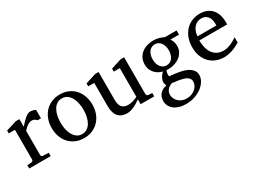

<svg xmlns="http://www.w3.org/2000/svg" viewBox="-39 -1103 2598 1940"><g transform="rotate(-30 1259.5 -132.5)"><path d="M341.8 -379.9Q332 -391.1 319.3 -399.2Q306.6 -407.2 288.1 -407.2Q263.7 -407.2 238.8 -390.9Q213.9 -374.5 188 -345.2V-64Q188 -54.7 193.8 -48.8Q199.7 -43 209 -42L274.9 -39.1V0H24.9V-38.1L74.2 -42Q83 -43 89.1 -48.8Q95.2 -54.7 95.2 -64V-411.1H22.9V-443.8L147 -481.9H188V-393.1Q198.7 -404.8 214.1 -422.1Q229.5 -439.5 247.1 -455.6Q264.6 -471.7 283.4 -482.9Q302.2 -494.1 319.8 -494.1Q327.6 -494.1 336.4 -492.7Q345.2 -491.2 353.5 -489Q361.8 -486.8 368.9 -484.1Q376 -481.4 380.9 -479V-379.9Z M796.9 -241.2Q796.9 -282.2 788.8 -319.8Q780.8 -357.4 764.2 -386.2Q747.6 -415 722.7 -432.1Q697.8 -449.2 664.1 -449.2Q629.4 -449.2 604 -432.1Q578.6 -415 562.3 -386.2Q545.9 -357.4 538.1 -319.8Q530.3 -282.2 530.3 -241.2Q530.3 -200.7 538.3 -163.1Q546.4 -125.5 563 -96.7Q579.6 -67.9 604.5 -50.5Q629.4 -33.2 663.1 -33.2Q697.3 -33.2 722.7 -50.3Q748 -67.4 764.4 -96.2Q780.8 -125 788.8 -162.6Q796.9 -200.2 796.9 -241.2ZM900.9 -240.2Q900.9 -187 884 -140.9Q867.2 -94.7 836.2 -60.8Q805.2 -26.9 761 -7.3Q716.8 12.2 662.1 12.2Q607.4 12.2 563.5 -7.1Q519.5 -26.4 488.8 -60.1Q458 -93.8 441.7 -139.9Q425.3 -186 425.3 -240.2Q425.3 -293.5 441.9 -339.8Q458.5 -386.2 489.7 -420.7Q521 -455.1 565.2 -474.6Q609.4 -494.1 665 -494.1Q720.7 -494.1 764.6 -474.1Q808.6 -454.1 838.9 -419.7Q869.1 -385.3 885 -339.1Q900.9 -293 900.9 -240.2Z M1324.2 0V-57.1Q1311.5 -47.4 1293.2 -35.2Q1274.9 -22.9 1253.7 -12.5Q1232.4 -2 1209.2 5.1Q1186 12.2 1164.1 12.2Q1131.8 12.2 1106.2 2.7Q1080.6 -6.8 1062.7 -26.6Q1044.9 -46.4 1035.4 -76.9Q1025.9 -107.4 1025.9 -149.9V-420.9H956.1V-455.1L1079.1 -494.1H1119.1V-168.9Q1119.1 -142.6 1124.3 -121.6Q1129.4 -100.6 1140.9 -85.9Q1152.3 -71.3 1170.9 -63.7Q1189.5 -56.2 1215.8 -56.2Q1231 -56.2 1246.6 -59.1Q1262.2 -62 1276.4 -66.7Q1290.5 -71.3 1303 -76.4Q1315.4 -81.5 1324.2 -85.9V-420.9H1253.9V-455.1L1376 -494.1H1417V-64Q1417 -54.7 1423.6 -48.8Q1430.2 -43 1439 -42L1482.9 -39.1V0Z M1899.9 66.9Q1899.9 46.4 1889.6 32Q1879.4 17.6 1862.5 8.3Q1845.7 -1 1824.5 -6.6Q1803.2 -12.2 1781.5 -15.9Q1759.8 -19.5 1739.5 -21.7Q1719.2 -23.9 1704.1 -26.9Q1682.1 -19 1667.5 -8.1Q1652.8 2.9 1644 15.6Q1635.3 28.3 1631.6 41.5Q1627.9 54.7 1627.9 66.9Q1627.9 85 1635.7 105.5Q1643.6 126 1659.7 143.1Q1675.8 160.2 1700.4 171.6Q1725.1 183.1 1758.8 183.1Q1794.4 183.1 1821 171.6Q1847.7 160.2 1865.2 143.1Q1882.8 126 1891.4 105.5Q1899.9 85 1899.9 66.9ZM1843.8 -331.1Q1843.8 -354.5 1837.6 -376.7Q1831.5 -398.9 1819.8 -415.8Q1808.1 -432.6 1790.8 -442.9Q1773.4 -453.1 1751 -453.1Q1730 -453.1 1712.4 -444.8Q1694.8 -436.5 1682.4 -420.7Q1669.9 -404.8 1662.8 -381.8Q1655.8 -358.9 1655.8 -330.1Q1655.8 -305.2 1661.9 -283Q1668 -260.7 1679.9 -244.1Q1691.9 -227.5 1709.7 -217.8Q1727.5 -208 1751 -208Q1773.4 -208 1790.8 -217.8Q1808.1 -227.5 1819.8 -244.1Q1831.5 -260.7 1837.6 -283.2Q1843.8 -305.7 1843.8 -331.1ZM1912.1 -415Q1923.3 -397 1931.2 -375.7Q1939 -354.5 1939 -325.2Q1939 -285.6 1920.9 -254.9Q1902.8 -224.1 1872.8 -203.6Q1842.8 -183.1 1804 -173.6Q1765.1 -164.1 1723.1 -167Q1717.3 -157.2 1715.1 -146Q1712.9 -134.8 1712.6 -125Q1712.4 -115.2 1713.4 -108.2Q1714.4 -101.1 1714.8 -100.1Q1737.3 -97.7 1766.1 -94.7Q1794.9 -91.8 1825 -86.2Q1855 -80.6 1884 -71.3Q1913.1 -62 1935.5 -47.1Q1958 -32.2 1971.9 -11Q1985.8 10.3 1985.8 40Q1985.8 75.7 1965.6 109.6Q1945.3 143.6 1910.2 170.2Q1875 196.8 1827.6 212.9Q1780.3 229 1726.1 229Q1681.2 229 1646.2 218.3Q1611.3 207.5 1587.4 188.5Q1563.5 169.4 1550.8 143.3Q1538.1 117.2 1538.1 86.9Q1538.1 64.9 1544.4 45.2Q1550.8 25.4 1564 9.5Q1577.1 -6.3 1596.9 -17.8Q1616.7 -29.3 1644 -34.2Q1641.1 -42 1639.2 -47.1Q1637.2 -52.2 1636 -56.9Q1634.8 -61.5 1634.3 -66.7Q1633.8 -71.8 1633.8 -80.1Q1633.8 -99.6 1645.8 -123.3Q1657.7 -147 1684.1 -173.8Q1659.2 -179.7 1636.7 -192.4Q1614.3 -205.1 1597.2 -224.4Q1580.1 -243.7 1570.1 -268.8Q1560.1 -293.9 1560.1 -324.2Q1560.1 -363.8 1574.7 -395.3Q1589.4 -426.8 1615.7 -448.7Q1642.1 -470.7 1679 -482.4Q1715.8 -494.1 1760.7 -494.1Q1778.3 -494.1 1795.2 -491.2Q1812 -488.3 1826.9 -483.6Q1841.8 -479 1854.5 -473.6Q1867.2 -468.3 1877 -463.9H2011.7V-415Z M2484.9 -49.8Q2463.9 -36.6 2441.2 -25.4Q2418.5 -14.2 2394.3 -5.9Q2370.1 2.4 2345.2 7.3Q2320.3 12.2 2294.9 12.2Q2249.5 12.2 2207.5 -3.2Q2165.5 -18.6 2133.5 -49.3Q2101.6 -80.1 2082.3 -126.7Q2063 -173.3 2063 -235.8Q2063 -294.4 2080.6 -342Q2098.1 -389.6 2129.4 -423.6Q2160.6 -457.5 2203.6 -475.8Q2246.6 -494.1 2297.9 -494.1Q2344.2 -494.1 2379.4 -478.8Q2414.6 -463.4 2438 -436.3Q2461.4 -409.2 2473.1 -371.3Q2484.9 -333.5 2484.9 -289.1V-275.9Q2484.9 -268.1 2483.9 -261.2H2159.7Q2159.7 -223.1 2167.7 -185.1Q2175.8 -147 2194.8 -116.7Q2213.9 -86.4 2246.1 -67.6Q2278.3 -48.8 2326.7 -48.8Q2348.1 -48.8 2369.1 -54.4Q2390.1 -60.1 2410.4 -68.8Q2430.7 -77.6 2449.2 -88.6Q2467.8 -99.6 2484.9 -110.8ZM2384.8 -328.1Q2384.8 -353 2378.9 -374.3Q2373 -395.5 2361.1 -411.1Q2349.1 -426.8 2330.8 -435.8Q2312.5 -444.8 2287.6 -444.8Q2262.7 -444.8 2241.2 -435.3Q2219.7 -425.8 2203.4 -407.7Q2187 -389.6 2177 -364Q2167 -338.4 2165 -306.2H2384.8Z"/></g></svg>

Font: BabelStone Ogham Bound
Style: Regular
Weight: 400
Designer: Andrew West
Foundry: BabelStone
Version: Version 2.02 March 14, 2022